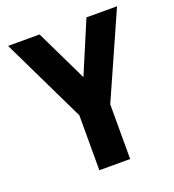

<svg xmlns="http://www.w3.org/2000/svg" viewBox="-117 -715 734 808"><g transform="rotate(-20 250.0 -311.5)"><path d="M191 0V-246L9 -623H150L262 -391L360 -623H497L329 -245V0Z"/></g></svg>

Font: Inconsolata Black
Style: Regular
Weight: 900
Monospace: yes
Designer: Raph Levien, Cyreal, Brenton Simpson
Foundry: Raph Levien, Cyreal, Google
Version: Version 3.001; ttfautohint (v1.8.2.53-6de2)